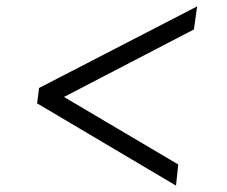

<svg xmlns="http://www.w3.org/2000/svg" viewBox="-20 -666 708 600"><path d="M530 -86 96 -343 102 -391 596 -646 586 -574 180 -363 537 -152Z"/></svg>

Font: Koeln Type Sans Light
Style: Italic
Weight: 300
Italic angle: -7.5°
Designer: Eben Sorkin
Foundry: Eben Sorkin
Version: Version 2.001